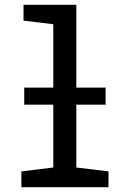

<svg xmlns="http://www.w3.org/2000/svg" viewBox="-20 -780 540 800"><path d="M69 0V-66L202 -82V-344H81V-415H202V-679L78 -694V-760H298V-415H420V-344H298V-82L432 -66V0Z"/></svg>

Font: Noto Sans Mono ExtraCondensed Medium
Style: Regular
Weight: 500
Width: 2
Designer: Monotype Design Team
Foundry: Monotype Imaging Inc.
Version: Version 2.014